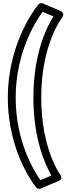

<svg xmlns="http://www.w3.org/2000/svg" viewBox="-20 -920 443 1225"><path d="M378.3 -810.1 383.9 -823.8C384.8 -834.5 378.7 -844.8 368.8 -849L253.8 -898C244.5 -902 232.2 -899.7 225 -891.2C223.1 -889.1 30 -662 30 -297C30 57.2 208 272.6 211 276.3C217.5 283.5 229.4 287.4 239.8 283L354.8 234C383.5 221.8 368.4 201.3 365.7 196.9C364 194.6 243 31.2 243 -297C243 -643.2 377.1 -808.7 378.3 -810.1ZM308 199.6 238.2 229.3C200.2 176.4 80 -14 80 -297C80 -590.4 212 -790.7 251.9 -844.5L320.9 -815.1C280.8 -752.3 193 -582.2 193 -297C193 -27.2 272.8 139.3 308 199.6Z"/></svg>

Font: Hussar Techniczny
Style: Bold 
Weight: 700
Foundry: Cannot Into Space Fonts
Version: Version 0.77